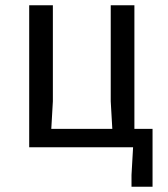

<svg xmlns="http://www.w3.org/2000/svg" viewBox="-20 -560 640 730"><path d="M480 150V105L486 0H91V-540H181V-175L175 -70H407L401 -175V-540H491V-70H560V150Z"/></svg>

Font: Sligoil Micro
Style: Regular
Weight: 400
Designer: Ariel Martín Pérez
Foundry: Igor Stepanchenko
Version: Version 1.001